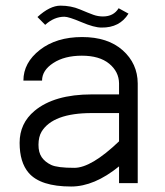

<svg xmlns="http://www.w3.org/2000/svg" viewBox="-20 -661 596 693"><path d="M115.2 -599.6Q160.2 -640.6 198.2 -640.6Q236.3 -640.6 268.1 -627.2Q299.8 -613.8 316.7 -607.7Q333.5 -601.6 351.6 -601.6Q390.1 -601.6 408.2 -631.3L443.8 -611.8Q412.1 -560.5 346.2 -561.5Q319.8 -561.5 273.9 -581.1Q228 -600.6 212.4 -600.6Q175.3 -600.6 143.1 -571.3ZM409.7 -60.5Q320.3 12.2 236.8 12.2Q126 12.2 83.5 -37.1Q50.8 -75.2 50.8 -145.5Q50.8 -215.8 104.5 -260.7Q175.8 -320.3 311.5 -320.3H409.7V-359.9Q409.2 -402.3 374 -431.2Q338.9 -460 275.4 -460Q212.9 -460 172.4 -433.6Q131.8 -407.2 131.8 -370.1H64.5Q64.5 -434.6 124 -481Q183.6 -527.3 276.4 -527.3Q369.1 -527.3 422.9 -479.5Q476.6 -431.6 477.1 -359.9V0H409.7ZM409.7 -150.9V-252.9H311.5Q170.9 -252.9 129.9 -185.5Q119.1 -167 118.9 -138.9Q118.7 -110.8 130.6 -93.5Q142.6 -76.2 164.8 -65.7Q187 -55.2 248.3 -55.2Q309.6 -55.2 409.7 -150.9Z"/></svg>

Font: AnjaliOldLipi
Style: Regular
Weight: 400
Designer: Kevin & Siji
Foundry: Core : Kevin & Siji
Modification : Hiran Venugopalan
Opentype mlm2 support: Rajeesh Nambiar
New Feature Table : Santhosh
Version: Version 7.1.0+20221109